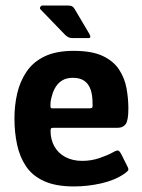

<svg xmlns="http://www.w3.org/2000/svg" viewBox="-20 -663 511 691"><path d="M32 -237Q32 -284 42 -327Q52 -370 75.5 -405Q99 -440 140.5 -460Q182 -480 245 -480Q311 -480 350 -461.5Q389 -443 409 -412Q429 -381 435.5 -344.5Q442 -308 442 -272Q442 -230 432.5 -216.5Q423 -203 403 -203H171Q165 -203 163.5 -200.5Q162 -198 162 -191Q162 -161 175.5 -136.5Q189 -112 215 -98Q241 -84 276 -84Q309 -84 339 -94.5Q369 -105 383 -113Q395 -120 402 -121.5Q409 -123 417 -107L438 -65Q444 -54 441 -49.5Q438 -45 428 -38Q393 -14 344 -3Q295 8 246 8Q181 8 139 -11Q97 -30 74 -64Q51 -98 41.5 -142.5Q32 -187 32 -237ZM313 -293Q313 -321 306 -341Q299 -361 283.5 -372Q268 -383 242 -383Q221 -383 206.5 -375Q192 -367 183 -354Q174 -341 169 -325.5Q164 -310 162 -296Q161 -280 162 -276.5Q163 -273 170 -273H301Q310 -273 312 -276Q314 -279 313 -293ZM239 -526Q226 -526 214 -538L126 -629Q122 -633 125 -638Q128 -643 132 -643H225Q235 -643 240 -640Q245 -637 249 -630L301 -542Q310 -526 299 -526Z"/></svg>

Font: Glory
Style: Bold
Weight: 700
Designer: Robert Leuschke
Foundry: Robert Leuschke
Version: Version 1.011